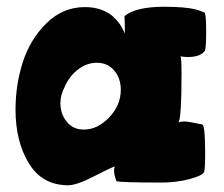

<svg xmlns="http://www.w3.org/2000/svg" viewBox="-20 -533 664 569"><path d="M26 -208Q26 -281 47.5 -348.5Q69 -416 117.5 -464Q166 -512 232 -512Q259 -512 280.5 -504Q302 -496 314.5 -484.5Q327 -473 335 -461.5Q343 -450 346 -442L350 -434Q350 -468 349 -485Q382 -513 467 -513Q497 -513 520.5 -511Q544 -509 556 -506Q568 -503 575.5 -500Q583 -497 585 -496L587 -495Q591 -486 591 -439Q591 -391 587 -382Q573 -364 537 -364Q527 -364 515 -366Q518 -360 518 -315Q518 -184 509 -170Q516 -173 526 -173Q538 -173 580 -164Q588 -158 588 -79Q588 -35 585 -23Q579 -12 540.5 -2Q502 8 459 8Q339 8 325 4Q318 -15 318 -28Q318 -36 321 -40Q306 -35 256.5 -9.5Q207 16 182 16Q105 16 65.5 -49Q26 -114 26 -208ZM159 -227Q159 -195 178 -172Q197 -149 228 -149Q269 -149 303.5 -185Q338 -221 338 -267Q338 -301 318.5 -324Q299 -347 267 -347Q237 -347 211 -327Q185 -307 171 -274Q159 -251 159 -227Z"/></svg>

Font: Gorditas
Style: Bold
Weight: 700
Designer: Gustavo Dipre (gbrenda1987@gmail.com)
Foundry: Gustavo Dipre (gbrenda1987@gmail.com)
Version: Version 001.001